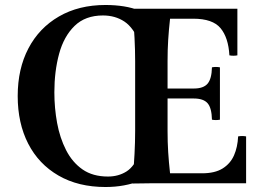

<svg xmlns="http://www.w3.org/2000/svg" viewBox="-20 -735 1053 770"><path d="M403 15Q294 15 214.5 -31Q135 -77 93 -159Q51 -241 51 -350Q51 -459 94 -541Q137 -623 216.5 -669Q296 -715 403 -715L393 -673Q322 -673 279 -631Q236 -589 217 -519Q198 -449 198 -365Q198 -302 209 -242Q220 -182 245 -133Q270 -84 311 -55.5Q352 -27 413 -27ZM403 15 413 -27Q455 -27 487.5 -47.5Q520 -68 543 -126V-10Q512 2 477 8.5Q442 15 403 15ZM512 1Q517 -70 519.5 -117.5Q522 -165 522 -210V-350H587V0ZM587 0V-350H652V-210Q652 -165 654.5 -125Q657 -85 662 -40H967V0ZM790 -40Q842 -40 873 -59.5Q904 -79 918.5 -112Q933 -145 935 -188Q951 -191 967 -188V-40ZM522 -350V-490Q522 -535 519.5 -583Q517 -631 512 -700H587V-350ZM830 -255Q829 -302 812.5 -321Q796 -340 757 -340H587V-380H757Q796 -380 812.5 -399.5Q829 -419 830 -465Q846 -468 862 -465V-255Q846 -252 830 -255ZM541 -561Q516 -624 479 -648.5Q442 -673 393 -673L403 -715Q442 -715 476.5 -709.5Q511 -704 541 -692ZM587 -350V-700H932V-660H662Q657 -615 654.5 -575Q652 -535 652 -490V-350ZM900 -513Q896 -584 864.5 -622Q833 -660 755 -660H932V-513Q916 -510 900 -513Z"/></svg>

Font: Poltawski Nowy SemiBold
Style: Regular
Weight: 600
Version: Version 1.001;gftools[0.9.25]